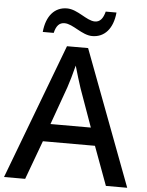

<svg xmlns="http://www.w3.org/2000/svg" viewBox="-60 -1031 775 1014"><g transform="rotate(5 327.0 -524.5)"><path d="M137 -847H195C204 -885 220 -903 248 -903C293 -903 344 -848 399 -848C464 -848 508 -897 516 -983H459C449 -945 433 -926 406 -926C362 -926 311 -982 254 -982C189 -982 145 -933 137 -847ZM540 -66H653L383 -783H271L0 -66H112L188 -272H464ZM362 -567 434 -366H220L292 -567C300 -590 316 -644 326 -685C334 -655 355 -588 362 -567Z"/></g></svg>

Font: Noto Sans Malayalam UI Medium
Style: Regular
Weight: 500
Designer: Jelle Bosma - Monotype Design Team
Foundry: Monotype Imaging Inc.
Version: Version 2.104